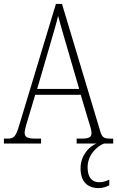

<svg xmlns="http://www.w3.org/2000/svg" viewBox="-22 -734 599 982"><path d="M-2 0H188V-25H159C115 -25 104 -35 104 -55C104 -72 117 -113 124 -135L158 -249H391L428 -125C435 -103 446 -69 446 -55C446 -34 437 -25 394 -25H370V0H472C434 14 390 61 390 127C390 196 427 228 482 228C502 228 519 223 537 214V185C516 194 503 198 485 198C451 198 426 176 426 122C426 59 472 15 510 0H557V-25H546C509 -25 500 -30 490 -65L295 -714H264L78 -99C59 -35 51 -25 15 -25H-2ZM168 -279 234 -505C249 -559 268 -618 275 -653C285 -616 301 -560 321 -492L383 -279Z"/></svg>

Font: Noto Serif Georgian Condensed ExtraLight
Style: Regular
Weight: 200
Width: 3
Designer: Monotype Design Team, Akaki Razmadze
Foundry: Google LLC
Version: Version 2.003